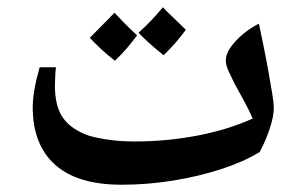

<svg xmlns="http://www.w3.org/2000/svg" viewBox="-20 -508 846 528"><path d="M314 0Q193 0 131.5 -55Q70 -110 70 -213Q70 -256 89 -323H134Q133 -319 132 -301Q131 -283 131 -273Q131 -215 153.5 -183.5Q176 -152 224 -135Q248 -128 280 -123.5Q312 -119 351 -119Q438 -119 522 -135Q606 -151 675 -182Q665 -205 649.5 -233.5Q634 -262 625 -278Q615 -298 608 -313.5Q601 -329 601 -342Q601 -366 628 -395Q655 -424 692 -443Q708 -368 716.5 -321Q725 -274 729 -248.5Q733 -223 733 -211Q733 -188 721.5 -153.5Q710 -119 694 -90Q650 -63 588.5 -43Q527 -23 456.5 -11.5Q386 0 314 0ZM430 -356Q409 -373 392 -388Q375 -403 361 -418Q380 -435 396.5 -452.5Q413 -470 428 -488Q437 -478 453 -463Q469 -448 491 -426Q464 -389 430 -356ZM296 -341Q274 -358 257 -374Q240 -390 227 -404Q244 -421 261 -438.5Q278 -456 295 -473Q304 -463 319.5 -447Q335 -431 357 -411Q344 -393 329 -375.5Q314 -358 296 -341Z"/></svg>

Font: Noto Naskh Arabic
Style: Bold
Weight: 700
Designer: Monotype Design Team, David Williams, Mohamad Dakak and Nizar Qandah
Foundry: Monotype Imaging Inc.
Version: Version 2.016